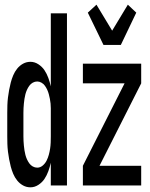

<svg xmlns="http://www.w3.org/2000/svg" viewBox="-20 -792 640 820"><path d="M110 8Q93 8 78.5 0Q64 -8 53.5 -21Q43 -34 36.5 -49.5Q30 -65 26 -80.5Q22 -96 19 -112Q16 -128 14 -144.5Q12 -161 11.5 -177.5Q11 -194 11 -210V-310Q11 -326 11.5 -342.5Q12 -359 14 -375.5Q16 -392 19 -408Q22 -424 26 -439.5Q30 -455 36.5 -470.5Q43 -486 53.5 -499Q64 -512 78.5 -520Q93 -528 110 -528Q128 -528 144 -517.5Q160 -507 170 -492Q180 -477 186.5 -459Q193 -441 197 -423V-735H266V0H197V-97Q193 -79 186.5 -61Q180 -43 170 -28Q160 -13 144 -2.5Q128 8 110 8ZM139 -76Q152 -76 162.5 -85Q173 -94 179 -106Q185 -118 188.5 -131Q192 -144 194 -157Q196 -170 196.5 -183.5Q197 -197 197 -210V-310Q197 -320 197 -330Q197 -340 196 -350Q195 -360 193 -370Q191 -380 188.5 -389.5Q186 -399 182 -408Q178 -417 172 -425.5Q166 -434 157 -439Q148 -444 139 -444Q129 -444 120 -439Q111 -434 105 -425.5Q99 -417 95 -408Q91 -399 88.5 -389.5Q86 -380 84.5 -370Q83 -360 82 -350Q81 -340 80.5 -330Q80 -320 80 -310V-210Q80 -200 80.5 -190Q81 -180 82 -170Q83 -160 84.5 -150Q86 -140 88.5 -130.5Q91 -121 95 -112Q99 -103 105 -94.5Q111 -86 120 -81Q129 -76 139 -76ZM422 -600 355 -738 392 -772 459 -661 526 -772 562 -738 496 -600ZM334 0V-84L512 -436H334V-520H583V-436L405 -84H583V0Z"/></svg>

Font: Iosevka Medium Extended
Style: Regular
Weight: 500
Width: 7
Monospace: yes
Designer: Belleve Invis
Foundry: Belleve Invis
Version: Version 32.5.0; ttfautohint (v1.8.4)